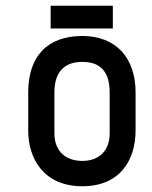

<svg xmlns="http://www.w3.org/2000/svg" viewBox="-20 -637 528 667"><path d="M451 -316C451 -437 382 -512 266 -512C145 -512 78 -442 78 -316V-184C78 -82 135 10 266 10C398 10 451 -82 451 -184ZM361 -174C361 -111 322 -78 266 -78C211 -78 169 -109 169 -174V-316C169 -400 217 -422 266 -422C311 -422 361 -405 361 -316ZM372 -538V-617H156V-538Z"/></svg>

Font: Advent Pro
Style: SemiBold
Weight: 600
Designer: Andreas Kalpakidis
Foundry: Andreas Kalpakidis
Version: Version 2.002 2008